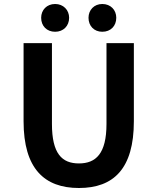

<svg xmlns="http://www.w3.org/2000/svg" viewBox="-20 -927 788 961"><path d="M256 -768C297 -768 326 -797 326 -838C326 -877 297 -907 256 -907C214 -907 186 -877 186 -838C186 -797 214 -768 256 -768ZM492 -768C534 -768 562 -797 562 -838C562 -877 534 -907 492 -907C451 -907 423 -877 423 -838C423 -797 451 -768 492 -768ZM375 14C549 14 650 -83 650 -320V-711H513V-307C513 -158 460 -109 375 -109C290 -109 240 -158 240 -307V-711H98V-320C98 -83 202 14 375 14Z"/></svg>

Font: Spoqa Han Sans Neo Bold
Style: Bold
Weight: 700
Designer: [Spoqa Han Sans Neo] Dong-huui Kim  Younghwa Kang  Yujin Lee  [Noto Sans] Ryoko NISHIZUKA  (kana & ideographs); Paul D. 
Foundry: Spoqa (http://www.spoqa-han-sans.com)
Version: Version 1.100;hotconv 1.0.109;makeotfexe 2.5.65596